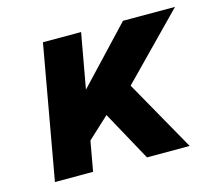

<svg xmlns="http://www.w3.org/2000/svg" viewBox="-78 -598 788 695"><g transform="rotate(-15 315.5 -250.0)"><path d="M136 -500H279L242 -294L436 -500H631L402 -266L552 0H392L290 -186L210 -112L190 0H47Z"/></g></svg>

Font: Overused Grotesk
Style: Bold Italic
Weight: 700
Italic angle: -10°
Version: Version 0.003